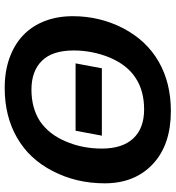

<svg xmlns="http://www.w3.org/2000/svg" viewBox="15 -753 748 818"><g transform="rotate(90 389.0 -344.0)"><path d="M271 -404H558L537 -292H250ZM453 -698Q596 -698 678 -622Q761 -545 761 -416Q761 -295 709 -195Q658 -95 566.5 -42.5Q475 10 355 10Q284 10 227 -10.5Q170 -31 130.5 -68.5Q91 -106 70 -160Q49 -214 49 -280Q49 -395 100 -494Q152 -594 242.5 -646Q333 -698 453 -698ZM446 -584Q366 -584 311 -547Q257 -512 225 -437Q195 -363 195 -284Q195 -193 239 -148.5Q283 -104 362 -104Q440 -104 496 -140Q552 -178 582 -249Q613 -320 613 -404Q613 -491 570 -537.5Q527 -584 446 -584Z"/></g></svg>

Font: Libra Sans Modern
Style: Bold Italic
Weight: 700
Italic angle: -12°
Foundry: Stefan Peev, Context Ltd
Version: Version 1.000